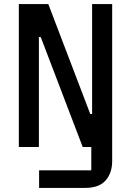

<svg xmlns="http://www.w3.org/2000/svg" viewBox="-20 -718 640 938"><path d="M72 0V-698H216L421 -161H430V-698H528V69Q528 127 496 163.5Q464 200 396 200H171V114H426V0H384L179 -537H170V0Z"/></svg>

Font: IBM Plaex Mono Medium
Style: Regular
Weight: 500
Designer: Mike Abbink, Paul van der Laan, Pieter van Rosmalen
Foundry: Bold Monday
Version: Version 2.003